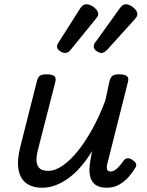

<svg xmlns="http://www.w3.org/2000/svg" viewBox="-20 -863 686 899"><path d="M178 16Q131 16 102.5 -5.5Q74 -27 66.5 -70Q59 -113 75 -175L153 -484Q158 -503 168 -509Q178 -515 197 -515Q226 -515 235 -506Q244 -497 239 -479L158 -163Q150 -133 151 -110.5Q152 -88 164.5 -75.5Q177 -63 206 -63Q238 -63 273.5 -87.5Q309 -112 344.5 -156Q380 -200 413 -260Q446 -320 473 -392L493 -484Q498 -503 508 -509Q518 -515 537 -515Q566 -515 575 -506Q584 -497 579 -479L485 -106Q480 -90 480 -79.5Q480 -69 484.5 -64.5Q489 -60 497 -60Q508 -60 518 -66.5Q528 -73 538 -84Q548 -95 558 -110Q566 -121 576.5 -122Q587 -123 600 -114Q614 -105 617 -96Q620 -87 614 -78Q603 -59 584.5 -37Q566 -15 539.5 0.5Q513 16 481 16Q447 16 429 3.5Q411 -9 404.5 -29Q398 -49 399 -73.5Q400 -98 405 -122L411 -156Q386 -114 357.5 -81.5Q329 -49 299 -27.5Q269 -6 238.5 5Q208 16 178 16ZM284 -615Q274 -615 260.5 -624Q247 -633 247 -645Q247 -651 249.5 -656.5Q252 -662 256 -667L355 -823Q363 -835 369.5 -839Q376 -843 386 -843Q396 -843 408.5 -836.5Q421 -830 430.5 -819Q440 -808 440 -797Q440 -790 436.5 -785.5Q433 -781 428 -774L311 -630Q304 -621 297 -618Q290 -615 284 -615ZM456 -615Q445 -615 432 -624Q419 -633 419 -645Q419 -651 421 -656.5Q423 -662 428 -667L540 -823Q548 -834 554.5 -838.5Q561 -843 569 -843Q580 -843 592 -836.5Q604 -830 613.5 -819Q623 -808 623 -797Q623 -790 620 -785Q617 -780 612 -774L482 -630Q474 -622 467.5 -618.5Q461 -615 456 -615Z"/></svg>

Font: Playwrite DE SAS
Style: Regular
Weight: 400
Designer: Veronika Burian, José Scaglione
Foundry: TypeTogether
Version: Version 1.002